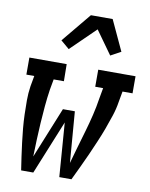

<svg xmlns="http://www.w3.org/2000/svg" viewBox="-85 -825 692 887"><g transform="rotate(10 260.5 -381.0)"><path d="M76 0Q71 -32 66.5 -64Q62 -96 58 -128Q54 -160 51 -192.5Q48 -225 47 -257.5Q46 -290 46 -323.5Q46 -357 51 -390L60 -440H23V-520H198L199 -440H151L142 -390Q136 -350 132.5 -310.5Q129 -271 126.5 -231.5Q124 -192 122.5 -152.5Q121 -113 120 -73L217 -312H273L292 -73Q303 -113 314.5 -152.5Q326 -192 337.5 -231.5Q349 -271 358.5 -310.5Q368 -350 374 -390L383 -440H346V-520H521V-440H474L465 -390Q460 -357 449 -323.5Q438 -290 426 -257.5Q414 -225 400 -192.5Q386 -160 372 -128Q358 -96 342.5 -64Q327 -32 312 0H255L236 -253L133 0ZM195 -590 155 -624 269 -762H371L437 -620L389 -594L311 -703Z"/></g></svg>

Font: Iosevka Curly Slab Medium
Style: Italic
Weight: 500
Italic angle: -9°
Monospace: yes
Designer: Belleve Invis
Foundry: Belleve Invis
Version: Version 22.1.2; ttfautohint (v1.8.4)